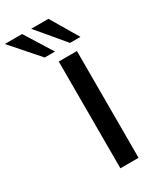

<svg xmlns="http://www.w3.org/2000/svg" viewBox="-339 -1022 916 1098"><g transform="rotate(-30 119.5 -473.0)"><path d="M112 0V-705H232V0ZM221 -765 69 -946H183L290 -765ZM54 -765 -105 -946H9L122 -765Z"/></g></svg>

Font: Nunito Sans 10pt Expanded SemiBold
Style: Regular
Weight: 600
Width: 7
Designer: Vernon Adams
Foundry: Vernon Adams
Version: Version 3.101;gftools[0.9.27]